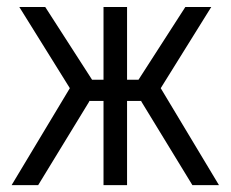

<svg xmlns="http://www.w3.org/2000/svg" viewBox="-20 -537 669 557"><path d="M36.1 -516.6H111.3L247.1 -305.7H280.3V-516.6H348.6V-305.7H381.8L517.6 -516.6H592.8L446.3 -281.2L615.2 0H538.1L389.6 -243.2L390.6 -244.1H348.6V0H280.3V-244.1H238.3L239.3 -243.2L90.8 0H13.7L182.6 -281.2Z"/></svg>

Font: Dinish Condensed
Style: Regular
Weight: 400
Width: 3
Designer: Bert Driehuis
Foundry: Playbeing
Version: Version 3.006; git-39231f3c-release